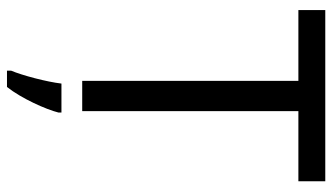

<svg xmlns="http://www.w3.org/2000/svg" viewBox="-226 -528 975 564"><g transform="rotate(90 262.0 -246.5)"><path d="M307 0V-635H513V-714H10V-635H218V0ZM311 61H226C221 104 202 176 188 209V221H236C270 178 302 106 311 70Z"/></g></svg>

Font: Noto Sans Thai
Style: Regular
Weight: 400
Designer: Monotype Design Team
Foundry: Monotype Imaging Inc.
Version: Version 1.901